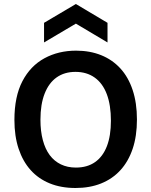

<svg xmlns="http://www.w3.org/2000/svg" viewBox="-20 -926 756 959"><path d="M357 13Q285 13 228.5 -10Q172 -33 133 -76.5Q94 -120 73 -183Q52 -246 52 -327Q52 -444 92 -520.5Q132 -597 202 -635Q272 -673 360 -673Q429 -673 485 -650.5Q541 -628 581 -584.5Q621 -541 642.5 -476.5Q664 -412 664 -329Q664 -246 642.5 -182.5Q621 -119 581 -75.5Q541 -32 484.5 -9.5Q428 13 357 13ZM359 -89Q416 -89 455 -116.5Q494 -144 514 -196Q534 -248 534 -323Q534 -401 513.5 -455.5Q493 -510 453 -538.5Q413 -567 357 -567Q302 -567 263 -539.5Q224 -512 203 -458.5Q182 -405 182 -328Q182 -271 194 -226Q206 -181 228.5 -151Q251 -121 284 -105Q317 -89 359 -89ZM200 -714V-812L359 -906L517 -812V-714L359 -808Z"/></svg>

Font: Bricolage Grotesque 18pt SemiBold
Style: Regular
Weight: 600
Version: Version 1.001;gftools[0.9.33.dev8+g029e19f]